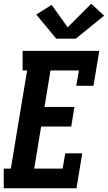

<svg xmlns="http://www.w3.org/2000/svg" viewBox="-27 -1007 577 1027"><path d="M-7 0V-105H31L118 -630H94V-735H504L473 -548H381L395 -630H243L211 -435H371L354 -330H193L156 -105H308L322 -187H413L382 0ZM274 -800 167 -929 249 -981 335 -861 461 -987 530 -923 378 -800Z"/></svg>

Font: Iosevka Curly Slab XBdObl
Style: Regular
Weight: 800
Italic angle: -9°
Monospace: yes
Designer: Belleve Invis
Foundry: Belleve Invis
Version: Version 11.1.0; ttfautohint (v1.8.3)